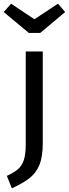

<svg xmlns="http://www.w3.org/2000/svg" viewBox="-46 -805 372 1037"><path d="M93 -527H185V-32Q185 42 166.5 86.5Q148 131 111 159Q74 187 18 212L-9 145Q26 129 48.5 111Q71 93 82 61.5Q93 30 93 -26ZM140 -701 267 -785 306 -740 171 -627H110L-26 -740L14 -785Z"/></svg>

Font: Fira Sans Variable
Style: Regular
Weight: 400
Designer: Carrois Corporate & Edenspiekermann AG
Foundry: Carrois Corporate GbR & Edenspiekermann AG
Version: Version 4.202